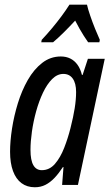

<svg xmlns="http://www.w3.org/2000/svg" viewBox="-20 -788 467 818"><path d="M128.4 9.8Q95.2 9.8 71.5 -7.8Q47.9 -25.4 35.4 -59.3Q22.9 -93.3 22.9 -141.6Q22.9 -186 31.2 -240.2Q39.6 -294.4 56.2 -348.4Q72.8 -402.3 98.6 -447.5Q124.5 -492.7 159.7 -520Q194.8 -547.4 239.3 -547.4Q261.7 -547.4 279.5 -538.6Q297.4 -529.8 310.1 -512.2Q322.8 -494.6 329.1 -468.8H332L354.5 -537.6H426.3L312 0H244.6L250.5 -76.2H248Q230.5 -49.3 212.2 -30Q193.8 -10.7 173.6 -0.5Q153.3 9.8 128.4 9.8ZM158.2 -63Q190.9 -63 214.1 -89.8Q237.3 -116.7 253.4 -158Q269.5 -199.2 280.3 -242.2Q292.5 -290 298.3 -327.1Q304.2 -364.3 304.2 -396Q304.2 -433.1 290 -453.1Q275.9 -473.1 250 -473.1Q224.1 -473.1 202.1 -451.2Q180.2 -429.2 163.1 -393.1Q146 -356.9 134 -313.7Q122.1 -270.5 116 -227.5Q109.9 -184.6 109.9 -149.4Q109.9 -105.5 122.1 -84.2Q134.3 -63 158.2 -63ZM155.8 -607.9 157.7 -618.2Q180.2 -642.1 201.4 -667.5Q222.7 -692.9 241.7 -718.5Q260.7 -744.1 275.9 -768.1H350.6Q354.5 -750 364.3 -721.4Q374 -692.9 385.5 -664.6Q397 -636.2 405.3 -618.2L403.3 -607.9H355.5Q346.7 -620.1 337.4 -634.8Q328.1 -649.4 318.8 -665.8Q309.6 -682.1 300.3 -700.2Q274.4 -672.4 250.7 -648.9Q227.1 -625.5 206.1 -607.9Z"/></svg>

Font: Open Sans Condensed Medium
Style: Italic
Weight: 500
Width: 3
Italic angle: -12°
Designer: Monotype Design Team
Foundry: Monotype Imaging Inc.
Version: Version 3.000